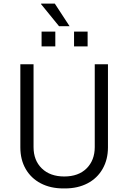

<svg xmlns="http://www.w3.org/2000/svg" viewBox="-20 -1046 719 1076"><path d="M168 -686V-222Q168 -147 214.5 -102Q261 -57 340 -57Q420 -57 465.5 -102.5Q511 -148 511 -222V-686H585V-220Q585 -152 555 -99.5Q525 -47 470.5 -18.5Q416 10 344 10H335Q263 10 208.5 -18.5Q154 -47 124 -99Q94 -151 94 -220V-686ZM370 -899H311L210 -1023L211 -1026H287ZM290 -869V-786H213V-869ZM471 -869V-786H395V-869Z"/></svg>

Font: Chivo Light
Style: Regular
Weight: 300
Designer: Hector Gatti
Foundry: Omnibus-Type
Version: Version 1.007